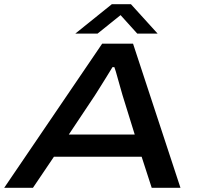

<svg xmlns="http://www.w3.org/2000/svg" viewBox="-37 -895 954 915"><path d="M-17 0 450 -687H597L823 0H686L638 -148H220L120 0ZM291 -254H605L547 -441Q544 -452 538 -472.5Q532 -493 526 -515Q520 -537 515 -554Q510 -571 508 -575H499Q487 -555 470.5 -528.5Q454 -502 439 -478Q424 -454 415 -440ZM322 -735 496 -875H587L714 -735H617L514 -849H570L428 -735Z"/></svg>

Font: Archivo Expanded Medium
Style: Italic
Weight: 500
Width: 7
Italic angle: -10°
Designer: Hector Gatti
Foundry: Omnibus-Type
Version: Version 2.001